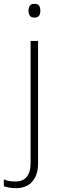

<svg xmlns="http://www.w3.org/2000/svg" viewBox="-71 -744 308 1004"><path d="M13 240Q-7 240 -23 237Q-39 234 -51 230V194Q-36 201 -20.5 203Q-5 205 11 205Q49 205 69 180.5Q89 156 89 109V-530H128V112Q128 154 113 183Q98 212 72.5 226Q47 240 13 240ZM78 -688Q78 -704 85 -714Q92 -724 108 -724Q127 -724 133.5 -714Q140 -704 140 -688Q140 -672 133.5 -662Q127 -652 108 -652Q92 -652 85 -662Q78 -672 78 -688Z"/></svg>

Font: Noto Sans Hebrew ExtraLight
Style: Regular
Weight: 250
Designer: Monotype Design Team
Foundry: Monotype Imaging Inc.
Version: Version 2.003